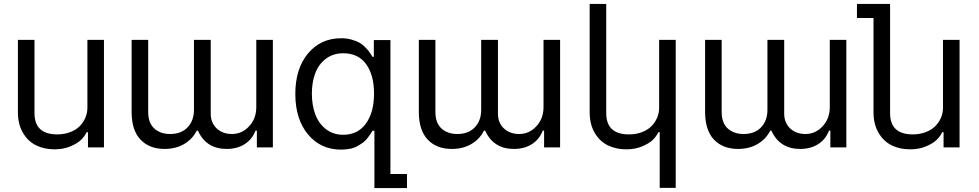

<svg xmlns="http://www.w3.org/2000/svg" viewBox="-20 -747 4962 973"><path d="M422.9 -544.9H506.8V0H425.8V-77.1H418.9Q409.7 -57.1 391.4 -38.8Q373 -20.5 337.2 -5.4Q301.3 9.8 256.8 9.8Q204.1 9.8 162.8 -10.5Q121.6 -30.8 96.2 -74Q70.8 -117.2 70.8 -178.2V-544.9H154.8V-173.8Q154.8 -65.9 270 -65.9Q306.2 -65.9 335.9 -77.4Q365.7 -88.9 384.3 -107.9Q402.8 -127 412.8 -150.9Q422.9 -174.8 422.9 -200.2Z M1278.8 -544.9H1362.8V0H1281.7V-85H1274.9Q1257.8 -40.5 1219.7 -16.4Q1181.6 7.8 1128.9 7.8Q1024.9 7.8 982.9 -85H977.1Q955.6 -42 913.1 -17.1Q870.6 7.8 814 7.8Q736.8 7.8 691.9 -39.6Q647 -86.9 647 -180.2V-544.9H731V-180.2Q731 -123.5 762 -95.7Q793 -67.9 841.8 -67.9Q898.4 -67.9 930.7 -101.8Q962.9 -135.7 962.9 -189.9V-544.9H1047.9V-170.9Q1047.9 -125 1077.9 -96.4Q1107.9 -67.9 1155.8 -67.9Q1206.1 -67.9 1242.4 -106.9Q1278.8 -146 1278.8 -204.1Z M1719.7 -64Q1793.5 -64 1834.5 -121.1Q1875.5 -178.2 1875.5 -272.9Q1875.5 -366.7 1835.4 -421.9Q1795.4 -477.1 1719.7 -477.1Q1668.5 -477.1 1631.8 -449.5Q1595.2 -421.9 1577.9 -376.5Q1560.5 -331.1 1560.5 -272.9Q1560.5 -213.4 1578.1 -166.7Q1595.7 -120.1 1632.3 -92Q1668.9 -64 1719.7 -64ZM1708.5 11.2Q1605 11.2 1540.8 -65.9Q1476.6 -143.1 1476.6 -271Q1476.6 -398.9 1540.8 -476.1Q1605 -553.2 1709.5 -553.2Q1737.8 -553.2 1762.2 -546.1Q1786.6 -539.1 1801.5 -530.8Q1816.4 -522.5 1830.8 -507.6Q1845.2 -492.7 1850.6 -485.1Q1856 -477.5 1864.3 -464.4Q1865.2 -463.4 1865.5 -462.9Q1865.7 -462.4 1866.2 -461.7Q1866.7 -460.9 1866.9 -460.2Q1867.2 -459.5 1867.7 -459H1874.5V-543.9H1958.5V134.8H2042.5V206.1H1877.4V-84H1867.7Q1860.4 -71.8 1856.4 -66.2Q1852.5 -60.5 1841.8 -46.6Q1831.1 -32.7 1819.8 -24.7Q1808.6 -16.6 1792.2 -7.1Q1775.9 2.4 1754.6 6.8Q1733.4 11.2 1708.5 11.2Z M2734.4 -544.9H2818.4V0H2737.3V-85H2730.5Q2713.4 -40.5 2675.3 -16.4Q2637.2 7.8 2584.5 7.8Q2480.5 7.8 2438.5 -85H2432.6Q2411.1 -42 2368.7 -17.1Q2326.2 7.8 2269.5 7.8Q2192.4 7.8 2147.5 -39.6Q2102.5 -86.9 2102.5 -180.2V-544.9H2186.5V-180.2Q2186.5 -123.5 2217.5 -95.7Q2248.5 -67.9 2297.4 -67.9Q2354 -67.9 2386.2 -101.8Q2418.5 -135.7 2418.5 -189.9V-544.9H2503.4V-170.9Q2503.4 -125 2533.4 -96.4Q2563.5 -67.9 2611.3 -67.9Q2661.6 -67.9 2698 -106.9Q2734.4 -146 2734.4 -204.1Z M3320.3 -544.9H3404.3V205.1H3323.2V-77.1H3316.4Q3307.1 -57.1 3288.8 -38.8Q3270.5 -20.5 3234.6 -5.4Q3198.7 9.8 3154.3 9.8Q3101.6 9.8 3060.3 -10.5Q3019 -30.8 2993.7 -74Q2968.3 -117.2 2968.3 -178.2V-727.1H3052.2V-173.8Q3052.2 -65.9 3167.5 -65.9Q3203.6 -65.9 3233.4 -77.4Q3263.2 -88.9 3281.7 -107.9Q3300.3 -127 3310.3 -150.9Q3320.3 -174.8 3320.3 -200.2Z M4185.1 -544.9H4269V0H4188V-85H4181.2Q4164.1 -40.5 4126 -16.4Q4087.9 7.8 4035.2 7.8Q3931.2 7.8 3889.2 -85H3883.3Q3861.8 -42 3819.3 -17.1Q3776.9 7.8 3720.2 7.8Q3643.1 7.8 3598.1 -39.6Q3553.2 -86.9 3553.2 -180.2V-544.9H3637.2V-180.2Q3637.2 -123.5 3668.2 -95.7Q3699.2 -67.9 3748 -67.9Q3804.7 -67.9 3836.9 -101.8Q3869.1 -135.7 3869.1 -189.9V-544.9H3954.1V-170.9Q3954.1 -125 3984.1 -96.4Q4014.2 -67.9 4062 -67.9Q4112.3 -67.9 4148.7 -106.9Q4185.1 -146 4185.1 -204.1Z M4758.8 -544.9H4842.8V0H4761.7V-77.1H4754.9Q4745.6 -57.1 4727.3 -38.8Q4709 -20.5 4673.1 -5.4Q4637.2 9.8 4592.8 9.8Q4540 9.8 4498.8 -10.5Q4457.5 -30.8 4432.1 -74Q4406.7 -117.2 4406.7 -178.2V-655.8H4322.8V-727.1H4490.7V-173.8Q4490.7 -65.9 4605.5 -65.9Q4641.6 -65.9 4671.4 -77.4Q4701.2 -88.9 4720 -107.9Q4738.8 -127 4748.8 -150.9Q4758.8 -174.8 4758.8 -200.2Z"/></svg>

Font: Telcell.Market
Style: Regular
Weight: 400
Designer: Rasmus Andersson, Sedrak Mkrtchyan
Version: Version 3.019;git-0a5106e0b